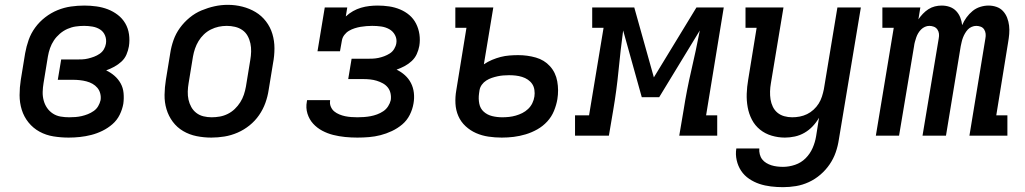

<svg xmlns="http://www.w3.org/2000/svg" viewBox="-20 -561 4240 794"><path d="M264 8Q232 8 201 3Q170 -2 143.5 -16.5Q117 -31 98 -54.5Q79 -78 70 -107Q61 -136 61 -167.5Q61 -199 66 -231L84 -341Q89 -369 98.5 -396Q108 -423 125.5 -447Q143 -471 167 -489.5Q191 -508 218 -519Q245 -530 273 -534Q301 -538 329 -538Q354 -538 379 -534.5Q404 -531 426 -522.5Q448 -514 467 -499.5Q486 -485 498 -464.5Q510 -444 513.5 -419Q517 -394 513 -369Q510 -352 503 -335.5Q496 -319 482.5 -306.5Q469 -294 452.5 -285Q436 -276 419 -270Q438 -261 453.5 -247.5Q469 -234 479 -216Q489 -198 491 -176Q493 -154 490 -132Q486 -109 475 -86.5Q464 -64 445 -47.5Q426 -31 403.5 -20Q381 -9 357.5 -3Q334 3 310.5 5.5Q287 8 264 8ZM266 -76Q279 -76 292 -77Q305 -78 318 -81Q331 -84 343.5 -89Q356 -94 367.5 -102Q379 -110 386 -122Q393 -134 396 -147Q398 -161 394.5 -174.5Q391 -188 382.5 -198Q374 -208 362.5 -214.5Q351 -221 337.5 -224.5Q324 -228 310 -229.5Q296 -231 282 -231H219L233 -315H296Q308 -315 320 -315.5Q332 -316 344.5 -319Q357 -322 369 -326.5Q381 -331 392 -338.5Q403 -346 409.5 -357Q416 -368 418 -380Q421 -398 414.5 -414Q408 -430 394 -439Q380 -448 362.5 -451Q345 -454 328 -454Q311 -454 293.5 -451.5Q276 -449 259 -441.5Q242 -434 227.5 -421.5Q213 -409 203 -394Q193 -379 187 -362Q181 -345 178 -327L160 -217Q157 -199 156.5 -181Q156 -163 160.5 -146Q165 -129 174.5 -115Q184 -101 198.5 -91.5Q213 -82 230.5 -79Q248 -76 266 -76Z M854 8Q823 8 793 2Q763 -4 737.5 -19Q712 -34 694.5 -57.5Q677 -81 668.5 -109.5Q660 -138 660.5 -169Q661 -200 666 -231L684 -341Q688 -368 697.5 -395Q707 -422 724 -445.5Q741 -469 764 -488Q787 -507 813.5 -518Q840 -529 867 -535Q894 -541 922 -541Q953 -541 982.5 -533.5Q1012 -526 1037 -511Q1062 -496 1080 -472.5Q1098 -449 1106.5 -420.5Q1115 -392 1115 -361Q1115 -330 1109 -299L1091 -189Q1087 -162 1077.5 -135.5Q1068 -109 1051.5 -85Q1035 -61 1012 -42.5Q989 -24 962.5 -12.5Q936 -1 908.5 3.5Q881 8 854 8ZM855 -76Q872 -76 889 -79Q906 -82 922 -90Q938 -98 951 -110.5Q964 -123 973.5 -138Q983 -153 988.5 -169.5Q994 -186 997 -203L1015 -313Q1018 -330 1018.5 -347.5Q1019 -365 1015.5 -381.5Q1012 -398 1004 -412.5Q996 -427 982.5 -436.5Q969 -446 952 -450Q935 -454 918 -454Q901 -454 884.5 -450.5Q868 -447 852 -439Q836 -431 823 -418.5Q810 -406 801 -391Q792 -376 786.5 -360Q781 -344 778 -327L760 -217Q757 -200 756.5 -182.5Q756 -165 759.5 -149Q763 -133 771 -118.5Q779 -104 792 -94Q805 -84 821.5 -80Q838 -76 855 -76Q855 -76 855 -76Q855 -76 855 -76Z M1458 8Q1432 8 1407 5.5Q1382 3 1358 -3Q1334 -9 1312.5 -20.5Q1291 -32 1275 -49.5Q1259 -67 1251.5 -91Q1244 -115 1249 -141Q1249 -142 1249.5 -144Q1250 -146 1250 -147H1346Q1345 -147 1345 -146Q1345 -145 1345 -144Q1343 -132 1348 -120Q1353 -108 1362 -100.5Q1371 -93 1383 -88Q1395 -83 1407 -80.5Q1419 -78 1432 -77Q1445 -76 1458 -76Q1471 -76 1485 -77Q1499 -78 1512.5 -80.5Q1526 -83 1539.5 -88Q1553 -93 1565 -101Q1577 -109 1585 -121.5Q1593 -134 1596 -147Q1598 -161 1595 -175Q1592 -189 1583.5 -199.5Q1575 -210 1563 -216.5Q1551 -223 1538 -227Q1525 -231 1511 -232.5Q1497 -234 1482 -234H1420L1434 -318H1496Q1508 -318 1520.5 -318.5Q1533 -319 1545 -321.5Q1557 -324 1569 -328.5Q1581 -333 1592 -340Q1603 -347 1610 -358.5Q1617 -370 1619 -382Q1622 -400 1613.5 -416Q1605 -432 1589.5 -440.5Q1574 -449 1556 -451.5Q1538 -454 1519 -454Q1507 -454 1495 -453Q1483 -452 1471 -450Q1459 -448 1446.5 -444Q1434 -440 1423 -433.5Q1412 -427 1404 -416.5Q1396 -406 1394 -394L1386 -349H1293L1323 -530H1416L1410 -493Q1424 -506 1440 -515Q1456 -524 1473 -529Q1490 -534 1507.5 -536Q1525 -538 1542 -538Q1566 -538 1589.5 -534.5Q1613 -531 1634.5 -522Q1656 -513 1673 -498.5Q1690 -484 1700.5 -463.5Q1711 -443 1714.5 -419Q1718 -395 1714 -371Q1711 -354 1703.5 -337.5Q1696 -321 1682.5 -308.5Q1669 -296 1653 -287.5Q1637 -279 1620 -273Q1639 -264 1654.5 -250Q1670 -236 1679.5 -217.5Q1689 -199 1691.5 -177Q1694 -155 1690 -133Q1686 -109 1674.5 -86Q1663 -63 1643.5 -46.5Q1624 -30 1600.5 -19Q1577 -8 1553.5 -2Q1530 4 1506 6Q1482 8 1458 8Z M2055 8Q2027 8 2000 4Q1973 0 1949 -10.5Q1925 -21 1905.5 -39Q1886 -57 1875.5 -81Q1865 -105 1863.5 -132.5Q1862 -160 1867 -188L1909 -446H1863V-530H2020L1981 -295Q1997 -306 2015 -313.5Q2033 -321 2050.5 -325.5Q2068 -330 2086.5 -331.5Q2105 -333 2123 -333Q2161 -333 2196 -323Q2231 -313 2254.5 -287Q2278 -261 2284.5 -224.5Q2291 -188 2285 -151Q2281 -127 2271 -102.5Q2261 -78 2243 -58.5Q2225 -39 2202 -26Q2179 -13 2154 -5.5Q2129 2 2104.5 5Q2080 8 2055 8ZM2057 -76Q2071 -76 2085 -77.5Q2099 -79 2113 -83Q2127 -87 2140 -93.5Q2153 -100 2164 -110.5Q2175 -121 2181.5 -134.5Q2188 -148 2190 -162Q2192 -175 2190 -189Q2188 -203 2181 -213.5Q2174 -224 2163 -231.5Q2152 -239 2139 -243Q2126 -247 2112.5 -248.5Q2099 -250 2085 -250Q2073 -250 2061 -249Q2049 -248 2037.5 -245.5Q2026 -243 2014 -239Q2002 -235 1991 -228Q1980 -221 1972.5 -210.5Q1965 -200 1963 -188L1961 -174Q1958 -153 1962 -132.5Q1966 -112 1980.5 -99Q1995 -86 2015 -81Q2035 -76 2057 -76Z M2358 0V-84H2416L2476 -446H2429V-530H2603L2684 -241L2860 -530H2973L2900 -84H2946V0H2789L2807 -106Q2820 -189 2839 -270.5Q2858 -352 2874 -435L2706 -159H2634L2557 -435Q2546 -353 2538 -270.5Q2530 -188 2516 -106L2498 0Z M3218 213Q3193 213 3168 210Q3143 207 3120.5 199.5Q3098 192 3078 178.5Q3058 165 3045 145.5Q3032 126 3026.5 101.5Q3021 77 3025 53H3120Q3119 65 3122 77Q3125 89 3132 98Q3139 107 3149 113Q3159 119 3170 122.5Q3181 126 3193.5 127.5Q3206 129 3218 129Q3243 129 3268 120.5Q3293 112 3311.5 93.5Q3330 75 3340.5 51Q3351 27 3355 2L3367 -74Q3356 -55 3341 -39Q3326 -23 3307 -12Q3288 -1 3267 3.5Q3246 8 3226 8Q3198 8 3171 0Q3144 -8 3123 -25Q3102 -42 3089.5 -66Q3077 -90 3072 -117.5Q3067 -145 3068 -173.5Q3069 -202 3074 -231L3109 -446H3063V-530H3220L3168 -217Q3165 -200 3164.5 -183Q3164 -166 3166.5 -150Q3169 -134 3176 -119.5Q3183 -105 3195 -95Q3207 -85 3223 -80.5Q3239 -76 3256 -76Q3272 -76 3287.5 -79Q3303 -82 3317.5 -89Q3332 -96 3344.5 -107.5Q3357 -119 3365.5 -132.5Q3374 -146 3379 -161.5Q3384 -177 3387 -192L3443 -530H3540L3449 16Q3445 43 3436 69Q3427 95 3411 118.5Q3395 142 3373 161Q3351 180 3325 192Q3299 204 3272 208.5Q3245 213 3218 213Z M3602 0 3676 -446H3629V-530H3786L3778 -481Q3786 -493 3796.5 -504Q3807 -515 3819.5 -523Q3832 -531 3846 -534.5Q3860 -538 3874 -538Q3874 -538 3874 -538Q3874 -538 3874 -538Q3892 -538 3907.5 -532.5Q3923 -527 3934 -515.5Q3945 -504 3951 -489Q3957 -474 3959 -457Q3966 -474 3977 -489Q3988 -504 4002 -515.5Q4016 -527 4033.5 -532.5Q4051 -538 4068 -538Q4068 -538 4068 -538Q4068 -538 4068 -538Q4085 -538 4101 -532.5Q4117 -527 4128 -515Q4139 -503 4145 -487.5Q4151 -472 4153 -455Q4155 -438 4153.5 -420.5Q4152 -403 4149 -386L4100 -84H4146V0H3989L4055 -402Q4057 -412 4056 -421.5Q4055 -431 4050 -439Q4045 -447 4036 -450.5Q4027 -454 4017 -454Q4008 -454 3998.5 -450Q3989 -446 3982.5 -439Q3976 -432 3971 -423.5Q3966 -415 3962.5 -406Q3959 -397 3957 -388Q3955 -379 3953 -370L3892 0H3795L3862 -402Q3864 -412 3863 -421.5Q3862 -431 3856.5 -439Q3851 -447 3842 -450.5Q3833 -454 3823 -454Q3814 -454 3805 -450Q3796 -446 3789 -439Q3782 -432 3777 -423.5Q3772 -415 3769 -406Q3766 -397 3763.5 -388Q3761 -379 3760 -370L3698 0Z"/></svg>

Font: Iosevka Slab Medium Extended
Style: Italic
Weight: 500
Width: 7
Italic angle: -9°
Monospace: yes
Designer: Belleve Invis
Foundry: Belleve Invis
Version: Version 11.1.0; ttfautohint (v1.8.3)